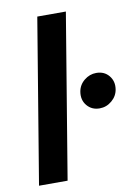

<svg xmlns="http://www.w3.org/2000/svg" viewBox="-83 -782 590 837"><g transform="rotate(-10 212.0 -364.0)"><path d="M268.1 -727.5 147.5 0H21L141.6 -727.5ZM340.3 -286.1Q305.7 -286.1 284.7 -311Q263.7 -335.9 269.5 -372.1Q274.4 -401.9 298.3 -421.4Q322.3 -440.9 351.6 -440.9Q387.2 -440.9 407.7 -416Q428.2 -391.1 422.9 -356.4Q418.5 -326.7 394.5 -306.4Q370.6 -286.1 340.3 -286.1Z"/></g></svg>

Font: Inter 16pt SemiBold
Style: Italic
Weight: 600
Italic angle: -9.3988°
Version: Version 4.001;git-66647c0bb